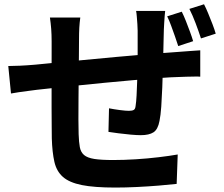

<svg xmlns="http://www.w3.org/2000/svg" viewBox="-20 -819 1040 891"><path d="M746.5 -768.2Q745.5 -760.7 744.2 -745.2Q742.9 -729.6 742 -712.6Q741.1 -695.6 740.4 -681.9Q739.6 -648.4 738.8 -617.7Q738 -587 737.5 -559.4Q737 -531.7 736 -505.7Q735 -462 733.1 -413.9Q731.2 -365.9 728.4 -324.6Q725.5 -283.3 720.2 -257.9Q712.9 -218.4 692.3 -205Q671.8 -191.7 633.2 -191.7Q615.7 -191.7 586.9 -194.2Q558 -196.7 529.6 -200.5Q501.1 -204.3 483.3 -207L485.9 -316.4Q509.4 -311.7 536.6 -308.2Q563.7 -304.7 578 -304.7Q593.2 -304.7 600.5 -308.8Q607.8 -312.8 609.2 -327.1Q612.4 -347.1 613.8 -375.8Q615.1 -404.5 616.4 -438.5Q617.8 -472.4 618.5 -506.8Q618.8 -533.7 618.8 -561.3Q618.8 -588.9 618.8 -618.2Q618.8 -647.5 618.8 -676.4Q618.8 -689.5 617.5 -707.1Q616.2 -724.6 614.9 -741.6Q613.6 -758.6 611.6 -768.2ZM352.6 -737.5Q349.3 -713.5 348 -689.9Q346.7 -666.2 346.7 -634.3Q346.7 -606.6 346.2 -562.1Q345.7 -517.6 345.2 -464.5Q344.7 -411.5 344.3 -359.5Q343.9 -307.4 343.9 -264.5Q343.9 -221.5 344.9 -196.7Q346.1 -159.7 350.4 -136.3Q354.7 -112.9 370 -99.7Q385.4 -86.5 417.6 -81.4Q449.8 -76.4 505.6 -76.4Q554.7 -76.4 609.7 -79.8Q664.8 -83.2 716.1 -89.4Q767.4 -95.5 804.7 -102.1L799.8 34.4Q766 38.2 717.4 42.2Q668.8 46.2 615.7 48.8Q562.5 51.4 514.7 51.4Q417.7 51.4 359.6 39.8Q301.6 28.1 272 2Q242.4 -24.1 232.4 -68Q222.4 -111.8 220.4 -176.8Q220.4 -198.5 219.9 -235.4Q219.4 -272.3 219.4 -318.1Q219.4 -363.9 219.4 -411.8Q219.4 -459.6 219.5 -503.2Q219.6 -546.9 219.6 -579.6Q219.6 -612.2 219.6 -627.3Q219.6 -658.4 217.6 -685Q215.5 -711.5 211.7 -737.5ZM18.4 -512.6Q39.7 -512.6 72.7 -514.1Q105.7 -515.6 143.5 -518.9Q173.8 -521.9 232.6 -527.6Q291.3 -533.2 366.9 -540.4Q442.5 -547.6 523.3 -555.1Q604.1 -562.6 679.7 -568.7Q755.4 -574.8 813.4 -578.6Q833.2 -580.4 860 -582.1Q886.9 -583.7 909.3 -585.5V-463.1Q900.9 -464.1 882.8 -463.7Q864.8 -463.4 845.5 -463Q826.2 -462.6 812.6 -461.8Q773.9 -461 718.1 -456.7Q662.2 -452.5 598 -447Q533.8 -441.5 467.3 -435Q400.9 -428.5 339.9 -422.2Q278.8 -416 229.8 -410.8Q180.7 -405.6 152 -402.4Q136.2 -400.4 113 -397.3Q89.7 -394.2 67.3 -391.1Q45 -387.9 31 -385.1ZM823.5 -764.7Q833.3 -745.4 843 -720.6Q852.6 -695.9 861.6 -671.8Q870.6 -647.6 876.3 -627.9L807.1 -605.2Q800.1 -627.2 791.7 -651Q783.3 -674.8 774.5 -698.8Q765.8 -722.9 755.8 -743.2ZM926.8 -799.2Q936.8 -779.8 946.8 -755.2Q956.9 -730.6 966.2 -706.6Q975.4 -682.5 981.1 -662.8L912.6 -640.7Q902 -673.4 888 -710.6Q874 -747.8 858.8 -777.7Z"/></svg>

Font: Noto Sans SC Thin
Style: Regular
Weight: 100
Designer: Ryoko NISHIZUKA 西塚涼子 (kana, bopomofo & ideographs); Paul D. Hunt (Latin, Greek & Cyrillic); Sandoll Communications 산돌커뮤니
Foundry: Adobe
Version: Version 2.004-H2;hotconv 1.0.118;makeotfexe 2.5.65603